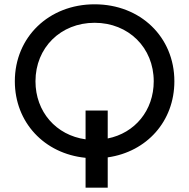

<svg xmlns="http://www.w3.org/2000/svg" viewBox="-20 -728 880 893"><path d="M378 -80C241 -99 145 -208 145 -350C145 -506 262 -622 420 -622C578 -622 695 -506 695 -350C695 -214 607 -109 481 -84V-214H378ZM481 4C663 -22 791 -164 791 -350C791 -556 633 -708 420 -708C207 -708 49 -555 49 -350C49 -159 186 -13 378 6V145H481Z"/></svg>

Font: Montserrat-Alt1 Med
Style: Regular
Weight: 500
Designer: Differentunic
Foundry: Differentunic
Version: Version 7.222